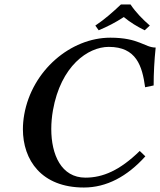

<svg xmlns="http://www.w3.org/2000/svg" viewBox="-20 -826 714 856"><path d="M562 -806H519C483 -772 447 -740 405 -712L420 -691C460 -708 492 -724 532 -750C561 -726 589 -709 625 -691L648 -712C617 -739 586 -770 562 -806ZM354 10C455 10 547 -39 628 -129L603 -153C514 -66 438 -34 361 -34C252.9 -34 208.6 -136.7 208.6 -251C208.6 -278.4 211.2 -306.5 216 -334C251 -532 372 -617 465 -617C588 -617 614 -532 627 -437L665 -445C665 -500 668 -556 674 -614C625 -614 600 -658 472 -658C295 -658 122.7 -511.9 88 -315C84.2 -293.3 82.1 -271.5 82.1 -250.1C82.1 -112.7 164.5 10 354 10Z"/></svg>

Font: Linux Libertine O
Style: Bold Italic
Weight: 700
Italic angle: -11.5°
Designer: Philipp H. Poll
Foundry: Philipp H. Poll
Version: Version 4.1.0